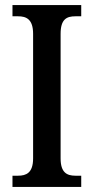

<svg xmlns="http://www.w3.org/2000/svg" viewBox="-20 -734 367 754"><path d="M29 0H299V-44H276C243 -44 218 -56 218 -112V-601C218 -659 242 -670 276 -670H299V-714H29V-670H51C83 -670 110 -659 110 -601V-112C110 -55 83 -44 51 -44H29Z"/></svg>

Font: Noto Serif Bengali Condensed Medium
Style: Regular
Weight: 500
Width: 3
Designer: Juan Bruce, Universal Thirst, Indian Type Foundry and the Monotype Design Team.
Foundry: Monotype Imaging Inc.
Version: Version 2.003